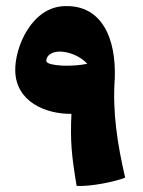

<svg xmlns="http://www.w3.org/2000/svg" viewBox="-20 -602 470 629"><path d="M356 -344C361 -476 314 -585 194 -582C84 -581 28 -447 30 -370C32 -269 129 -228 214 -229C210 -140 214 -95 231 7C278 10 361 -8 390 -20C365 -128 348 -235 356 -344ZM184 -387C153 -389 137 -393 132 -400C130 -421 152 -434 178 -433C209 -432 244 -417 266 -393C242 -388 213 -386 184 -387Z"/></svg>

Font: FilmFarsi_V5 Display
Style: Regular
Weight: 400
Designer: Borna Izadpanah
Foundry: Borna Izadpanah
Version: Version 1.000;PS 001.000;hotconv 1.0.88;makeotf.lib2.5.64775